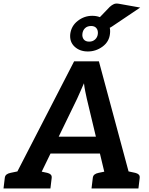

<svg xmlns="http://www.w3.org/2000/svg" viewBox="-41 -1073 849 1093"><path d="M8 0 381 -724H522L717 0H610Q592 0 581.5 -9Q571 -18 568 -31L453 -512Q449 -531 444.5 -552Q440 -573 437 -599Q426 -573 416.5 -552.5Q407 -532 398 -511L165 -31Q160 -19 146.5 -9.5Q133 0 116 0ZM97 0 105 -67H197L189 0ZM211 -199 240 -295H553L558 -199ZM526 0 534 -67H632L624 0ZM-21 0 -14 -58Q-13 -72 -4.5 -79Q4 -86 19 -89L77 -101L78 0ZM147 0 172 -101 228 -89Q241 -86 248 -79Q255 -72 253 -58L246 0ZM480 0 487 -58Q488 -72 496.5 -79Q505 -86 520 -89L579 -101V0ZM648 0 673 -101 729 -89Q742 -86 749 -79Q756 -72 754 -58L747 0ZM459 -780Q413 -780 383.5 -807.5Q354 -835 359 -880Q365 -926 402 -954.5Q439 -983 484 -983Q530 -983 560.5 -955Q591 -927 585 -880Q580 -835 542.5 -807.5Q505 -780 459 -780ZM467 -836Q487 -836 500.5 -848.5Q514 -861 516 -880Q518 -900 508 -912.5Q498 -925 478 -925Q456 -925 443 -912.5Q430 -900 428 -880Q426 -861 436 -848.5Q446 -836 467 -836ZM553 -913 480 -926 584 -1034Q596 -1045 608 -1050Q620 -1055 639 -1051L757 -1030L598 -923Q587 -915 577 -912.5Q567 -910 553 -913Z"/></svg>

Font: Aleo
Style: Bold Italic
Weight: 700
Italic angle: -7°
Version: Version 2.001;gftools[0.9.29]